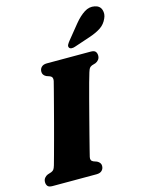

<svg xmlns="http://www.w3.org/2000/svg" viewBox="-138 -1035 863 1120"><g transform="rotate(-15 294.0 -475.5)"><path d="M290.5 -108.5Q285 -86 303.5 -78L324.5 -70.5Q346.5 -59 346.5 -39.5Q346.5 -22 335.2 -11Q324 0 302.5 0H37Q15 0 7.5 -9.5Q0 -19 0 -33.5Q0 -48 8 -58Q16 -68 27 -72.5L50 -80Q60 -84 65.2 -90.8Q70.5 -97.5 75.5 -114.5Q81 -133.5 91.2 -170.8Q101.5 -208 114.2 -255.5Q127 -303 140.5 -353.8Q154 -404.5 166.2 -451.8Q178.5 -499 188 -535.5Q197.5 -572 202 -590.5Q207 -614 188.5 -622L167 -629.5Q146 -640.5 146 -660.5Q146 -678 157.2 -689Q168.5 -700 189.5 -700H454Q476 -700 483.5 -690.5Q491 -681 491 -666.5Q491 -652 483 -642Q475 -632 464 -627.5L441 -620.5Q431 -616 426.2 -609.5Q421.5 -603 416 -585.5Q410 -566.5 399.2 -527.5Q388.5 -488.5 375.2 -438Q362 -387.5 348.2 -334.5Q334.5 -281.5 322.2 -234Q310 -186.5 301.5 -152.8Q293 -119 290.5 -108.5ZM422.5 -880.5Q452.5 -917 483 -936.5Q513.5 -956 545.5 -949Q576 -943 584.5 -917.2Q593 -891.5 580.5 -865.5Q567 -834.5 540.5 -816.5Q514 -798.5 473 -784.5L373 -751Q362 -747 351.5 -748Q341 -749 337.5 -756.5Q333.5 -764.5 338.2 -773.5Q343 -782.5 351 -792.5Z"/></g></svg>

Font: Fraunces 72pt Soft Black
Style: Italic
Weight: 900
Italic angle: -16°
Version: Version 1.000;[b76b70a41]